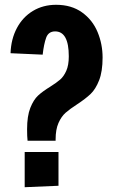

<svg xmlns="http://www.w3.org/2000/svg" viewBox="-20 -775 472 801"><path d="M93 -236Q93 -291 106.5 -325Q120 -359 139 -376.5Q158 -394 189 -413Q216 -430 231 -443Q246 -456 256.5 -479.5Q267 -503 267 -540Q267 -644 210 -644Q182 -644 172.5 -617.5Q163 -591 158 -547L24 -553Q26 -612 50.5 -658Q75 -704 117.5 -729.5Q160 -755 214 -755Q278 -755 322 -723.5Q366 -692 387 -641.5Q408 -591 408 -535Q408 -477 393.5 -440Q379 -403 358 -383Q337 -363 302 -340Q271 -320 253.5 -304.5Q236 -289 224 -262Q212 -235 212 -193V-188H95Q93 -205 93 -236ZM83 6V-141H224V0Z"/></svg>

Font: Francois One
Style: Regular
Weight: 400
Designer: Vernon Adams
Foundry: Vernon Adams
Version: Version 2.000